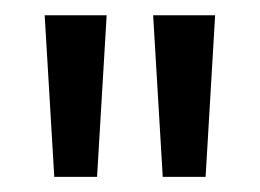

<svg xmlns="http://www.w3.org/2000/svg" viewBox="-20 -735 344 254"><path d="M121.1 -714.8H39.1L51.8 -501H108.4ZM264.6 -714.8H182.6L195.3 -501H252Z"/></svg>

Font: Yaldevi Colombo Medium
Style: Regular
Weight: 500
Designer: Sol Matas, Denzil Rajitha, Kosala Senevirathne and Pathum Egodawatta
Foundry: Mooniak
Version: Version 1.020 ; ttfautohint (v1.6)